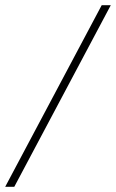

<svg xmlns="http://www.w3.org/2000/svg" viewBox="-63 -720 447 740"><path d="M329 -700H364L-8 0H-43Z"/></svg>

Font: Moderustic
Style: Bold
Weight: 700
Designer: Tural Alisoy
Foundry: TAFT Foundry
Version: Version 2.120